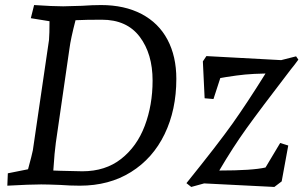

<svg xmlns="http://www.w3.org/2000/svg" viewBox="-20 -730 1211 760"><path d="M11 -44 91 -60Q107 -119 110 -135L174 -572Q176 -596 176 -646L102 -658L115 -710Q190 -705 230 -705L304 -707Q346 -710 380 -710Q473 -710 540.5 -674.5Q608 -639 643 -573Q678 -507 678 -418Q678 -295 631.5 -199Q585 -103 498.5 -49Q412 5 296 5Q257 5 218 2Q166 0 143 0Q99 0 9 5ZM218 -54 306 -52Q397 -52 459.5 -101Q522 -150 553 -232Q584 -314 584 -411Q584 -517 533 -584.5Q482 -652 383 -652Q320 -652 279 -650Q260 -577 255 -538L201 -165Q196 -131 191 -55ZM1031 -439Q982 -438 950.5 -435Q919 -432 875 -425L852 -421L825 -338L790 -341L783 -487L797 -508L1093 -492L1152 -507L1161 -494Q1146 -473 1131 -455Q1009 -296 955.5 -221.5Q902 -147 848 -55Q979 -55 1031 -67L1089 -164L1121 -154L1095 -12L1066 10L788 -4L737 10L718 -5Q843 -160 900.5 -241Q958 -322 1031 -439Z"/></svg>

Font: Andada Pro
Style: Italic
Weight: 400
Italic angle: -7°
Designer: Carolina Giovagnoli
Foundry: Huerta Tipografica
Version: Version 3.005; ttfautohint (v1.8.4)